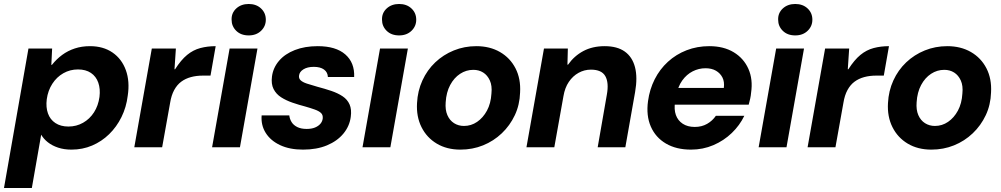

<svg xmlns="http://www.w3.org/2000/svg" viewBox="-49 -740 5031 965"><path d="M-29 205 94 -496H213L209 -414H212Q235 -443 263.5 -464Q292 -485 327 -496.5Q362 -508 403 -508Q470 -508 516.5 -476Q563 -444 583.5 -387.5Q604 -331 593 -259Q586 -201 561.5 -151.5Q537 -102 499.5 -65.5Q462 -29 414 -8.5Q366 12 310 12Q273 12 243 2Q213 -8 191.5 -25Q170 -42 158 -63L111 205ZM295 -104Q335 -104 368.5 -123Q402 -142 423.5 -175.5Q445 -209 451 -253Q456 -293 445 -324.5Q434 -356 408 -373.5Q382 -391 343 -391Q303 -391 269.5 -372Q236 -353 214 -319Q192 -285 186 -241Q181 -201 192 -170Q203 -139 229.5 -121.5Q256 -104 295 -104Z M626 0 714 -496H835L828 -392H831Q861 -439 891.5 -464Q922 -489 958 -498.5Q994 -508 1035 -508L1009 -360H971Q938 -360 910.5 -352.5Q883 -345 862 -329.5Q841 -314 826.5 -287.5Q812 -261 806 -223L766 0Z M1017 0 1105 -496H1245L1157 0ZM1201 -562Q1162 -562 1138.5 -585Q1115 -608 1115 -641Q1114 -675 1138.5 -697.5Q1163 -720 1201 -720Q1239 -720 1263 -697.5Q1287 -675 1287 -641Q1287 -608 1263 -585Q1239 -562 1201 -562Z M1474 12Q1407 12 1359 -10.5Q1311 -33 1286.5 -72Q1262 -111 1266 -160H1405Q1407 -142 1416.5 -126.5Q1426 -111 1445 -101.5Q1464 -92 1492 -92Q1517 -92 1534 -99Q1551 -106 1561 -117.5Q1571 -129 1573 -144Q1575 -162 1564.5 -172Q1554 -182 1533 -189.5Q1512 -197 1484 -205Q1453 -213 1421 -224Q1389 -235 1364 -251Q1339 -267 1326 -292.5Q1313 -318 1318 -356Q1324 -400 1353.5 -434.5Q1383 -469 1433 -488.5Q1483 -508 1548 -508Q1639 -508 1686.5 -466.5Q1734 -425 1731 -353H1599Q1598 -377 1579.5 -390.5Q1561 -404 1528 -404Q1496 -404 1476 -391.5Q1456 -379 1454 -360Q1452 -346 1462 -336.5Q1472 -327 1493 -320Q1514 -313 1546 -304Q1584 -294 1616.5 -283Q1649 -272 1673 -256Q1697 -240 1708 -215Q1719 -190 1714 -153Q1708 -106 1677 -68.5Q1646 -31 1594.5 -9.5Q1543 12 1474 12Z M1773 0 1861 -496H2001L1913 0ZM1957 -562Q1918 -562 1894.5 -585Q1871 -608 1871 -641Q1870 -675 1894.5 -697.5Q1919 -720 1957 -720Q1995 -720 2019 -697.5Q2043 -675 2043 -641Q2043 -608 2019 -585Q1995 -562 1957 -562Z M2265 12Q2197 12 2146.5 -18Q2096 -48 2069.5 -101Q2043 -154 2047 -222Q2050 -283 2074 -335.5Q2098 -388 2138.5 -426.5Q2179 -465 2232 -486.5Q2285 -508 2345 -508Q2413 -508 2464 -478.5Q2515 -449 2542 -396.5Q2569 -344 2565 -275Q2563 -213 2538.5 -161Q2514 -109 2473 -70Q2432 -31 2379 -9.5Q2326 12 2265 12ZM2283 -107Q2319 -107 2349 -127.5Q2379 -148 2398.5 -184Q2418 -220 2421 -270Q2425 -309 2413 -335.5Q2401 -362 2379.5 -375.5Q2358 -389 2330 -389Q2294 -389 2263.5 -369Q2233 -349 2213.5 -312.5Q2194 -276 2191 -226Q2188 -188 2199.5 -161.5Q2211 -135 2233 -121Q2255 -107 2283 -107Z M2597 0 2685 -496H2805L2803 -415H2806Q2837 -459 2883 -483.5Q2929 -508 2990 -508Q3053 -508 3091 -481Q3129 -454 3142.5 -402.5Q3156 -351 3143 -277L3094 0H2955L3001 -264Q3012 -324 2993.5 -357Q2975 -390 2921 -390Q2888 -390 2859 -374Q2830 -358 2810 -328.5Q2790 -299 2783 -257L2737 0Z M3424 12Q3350 12 3298 -18.5Q3246 -49 3222 -104Q3198 -159 3208 -232Q3216 -291 3241.5 -341.5Q3267 -392 3308 -429.5Q3349 -467 3402 -487.5Q3455 -508 3516 -508Q3588 -508 3638.5 -477.5Q3689 -447 3712.5 -394Q3736 -341 3726 -274Q3725 -260 3721.5 -244Q3718 -228 3714 -214H3303L3318 -298H3589Q3593 -329 3582 -350.5Q3571 -372 3549.5 -384.5Q3528 -397 3497 -397Q3463 -397 3432.5 -381.5Q3402 -366 3380 -335.5Q3358 -305 3349 -257L3344 -228Q3338 -190 3348 -162Q3358 -134 3382.5 -118Q3407 -102 3443 -102Q3478 -102 3505 -117.5Q3532 -133 3549 -158H3692Q3669 -110 3629 -71.5Q3589 -33 3536.5 -10.5Q3484 12 3424 12Z M3764 0 3852 -496H3992L3904 0ZM3948 -562Q3909 -562 3885.5 -585Q3862 -608 3862 -641Q3861 -675 3885.5 -697.5Q3910 -720 3948 -720Q3986 -720 4010 -697.5Q4034 -675 4034 -641Q4034 -608 4010 -585Q3986 -562 3948 -562Z M4010 0 4098 -496H4219L4212 -392H4215Q4245 -439 4275.5 -464Q4306 -489 4342 -498.5Q4378 -508 4419 -508L4393 -360H4355Q4322 -360 4294.5 -352.5Q4267 -345 4246 -329.5Q4225 -314 4210.5 -287.5Q4196 -261 4190 -223L4150 0Z M4632 12Q4564 12 4513.5 -18Q4463 -48 4436.5 -101Q4410 -154 4414 -222Q4417 -283 4441 -335.5Q4465 -388 4505.5 -426.5Q4546 -465 4599 -486.5Q4652 -508 4712 -508Q4780 -508 4831 -478.5Q4882 -449 4909 -396.5Q4936 -344 4932 -275Q4930 -213 4905.5 -161Q4881 -109 4840 -70Q4799 -31 4746 -9.5Q4693 12 4632 12ZM4650 -107Q4686 -107 4716 -127.5Q4746 -148 4765.5 -184Q4785 -220 4788 -270Q4792 -309 4780 -335.5Q4768 -362 4746.5 -375.5Q4725 -389 4697 -389Q4661 -389 4630.5 -369Q4600 -349 4580.5 -312.5Q4561 -276 4558 -226Q4555 -188 4566.5 -161.5Q4578 -135 4600 -121Q4622 -107 4650 -107Z"/></svg>

Font: DM Sans 36pt ExtraBold
Style: Italic
Weight: 800
Italic angle: -10°
Designer: Colophon Foundry, Jonny Pinhorn
Foundry: Colophon Foundry
Version: Version 4.004;gftools[0.9.30]